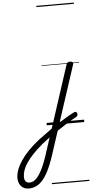

<svg xmlns="http://www.w3.org/2000/svg" viewBox="-371 -1051 774 1611"><g transform="rotate(-5 16.0 -245.5)"><path d="M77 8Q97 -6 118 -19.5Q139 -33 159.5 -45.5Q180 -58 199.5 -69Q219 -80 235 -88Q247 -94 254 -90.5Q261 -87 263.5 -78.5Q266 -70 263.5 -61.5Q261 -53 253 -49Q231 -38 207.5 -23.5Q184 -9 160 6Q136 21 112 37Q88 53 64 69ZM-195 515Q-224 515 -243.5 502.5Q-263 490 -273.5 468.5Q-284 447 -284 420Q-284 388 -271 351.5Q-258 315 -232 276Q-206 237 -166 195.5Q-126 154 -72 112Q-44 92 -16.5 71.5Q11 51 39 31L210 -494Q214 -506 220.5 -510.5Q227 -515 240 -515Q257 -515 263 -508.5Q269 -502 264 -488L16 272Q-5 334 -28 380Q-51 426 -76.5 456Q-102 486 -131.5 500.5Q-161 515 -195 515ZM-186 466Q-165 466 -145 453Q-125 440 -106.5 413.5Q-88 387 -69.5 346.5Q-51 306 -33 251L15 103Q-2 116 -18 128Q-34 140 -50 153Q-99 194 -133 230.5Q-167 267 -188.5 299Q-210 331 -219.5 360Q-229 389 -229 416Q-229 430 -224.5 441.5Q-220 453 -210.5 459.5Q-201 466 -186 466ZM0 486H316V496H0ZM0 -20H316V0H0ZM0 -505H316V-500H0ZM0 -1006H316V-996H0Z"/></g></svg>

Font: Playwrite CA Guides
Style: Regular
Weight: 400
Designer: Veronika Burian, José Scaglione
Foundry: TypeTogether
Version: Version 1.003